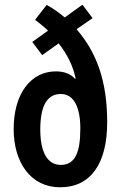

<svg xmlns="http://www.w3.org/2000/svg" viewBox="-20 -785 513 815"><path d="M178 -764 129 -701C147 -687 166 -672 184 -655L117 -607L159 -551L229 -601C265 -555 290 -506 301 -452L299 -450C279 -472 252 -482 217 -482C115 -482 38 -393 38 -237C38 -96 110 10 235 10C364 10 435 -89 435 -266C435 -445 388 -565 305 -661L373 -708L330 -765L255 -711C228 -733 203 -751 178 -764ZM238 -386C296 -386 321 -325 321 -240C321 -136 298 -85 238 -85C177 -85 151 -147 151 -235C151 -336 180 -386 238 -386Z"/></svg>

Font: Noto Sans Khmer ExtraCondensed SemiBold
Style: Regular
Weight: 600
Width: 2
Designer: Danh Hong and the Monotype Design Team
Foundry: Monotype Imaging Inc.
Version: Version 2.004